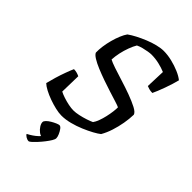

<svg xmlns="http://www.w3.org/2000/svg" viewBox="-284 -819 1170 1170"><g transform="rotate(45 301.5 -234.0)"><path d="M236 0Q214 0 184.1 -6.9Q154.2 -13.8 124.1 -24.7Q94.1 -35.5 69 -48.8Q44 -62.1 31 -74.9Q37.5 -101.8 47.8 -136.5Q58.2 -171.3 70.2 -203.6Q82.1 -236 90.6 -254.5Q105 -254.5 118.2 -250.6Q131.4 -246.7 139.7 -242.2L136.6 -107.3Q152.3 -99 175.7 -91.3Q199 -83.6 223.2 -78.7Q247.5 -73.9 265.9 -73.9Q285.7 -73.9 311.3 -79.5Q337 -85 361.6 -93.1Q386.2 -101.2 400.5 -108.2Q410.7 -121.9 419 -144.4Q427.4 -167 433.2 -192.6Q439 -218.1 442 -241.4Q445 -264.6 444.6 -279.4Q434.1 -284.6 407.2 -293Q380.2 -301.5 344.1 -312.8Q308 -324.2 269.9 -337.5Q231.8 -350.9 197.9 -365Q164 -379.1 141.1 -393.4Q118.2 -407.6 113.5 -420.2Q112.7 -445.2 116.9 -475.1Q121.1 -505 129.3 -535.3Q137.4 -565.7 148.3 -591.6Q159.1 -617.5 170.9 -634Q190.5 -648.3 219 -663.2Q247.5 -678.1 279.8 -691.3Q312.1 -704.5 343.4 -712.2Q374.6 -720 398.9 -720Q433.4 -720 470.2 -711.1Q507 -702.2 539.4 -688.3Q571.7 -674.5 590.9 -658.5Q586.5 -640.3 579.1 -616.7Q571.7 -593 562.9 -568.5Q554.1 -544 545.5 -523Q536.8 -501.9 530.8 -489.4Q514 -489.4 501.4 -493.2Q488.8 -497 481.5 -500L486.1 -625.2Q460.5 -636.2 427.8 -643.8Q395 -651.4 361.7 -651.4Q351.5 -651.4 333.2 -648.5Q315 -645.5 295.6 -640.5Q276.2 -635.6 259.8 -627.6Q247.5 -607.4 236.7 -578.1Q225.8 -548.9 219 -517.5Q212.3 -486 210.9 -458.1Q225.8 -449.6 262.3 -437.2Q298.9 -424.7 345 -410.7Q391.1 -396.6 435 -380.4Q478.9 -364.1 509.6 -348.1Q540.2 -332.1 544.8 -315.8Q544 -279.4 536.9 -239.2Q529.8 -199 517.5 -161Q505.3 -123 487.3 -91.7Q473.1 -80 445.3 -64.8Q417.5 -49.6 382 -34.6Q346.5 -19.5 308.5 -9.8Q270.6 0 236 0ZM205.7 251.7Q193.4 251.7 181.1 244.1Q168.8 236.4 165.5 228.6Q182.6 219.9 198.3 209.2Q214 198.6 226.8 186.5Q239.7 174.4 247 163.2L243 176.2Q231.6 176.2 217.4 165.1Q203.1 154.1 192.9 138.3Q182.8 122.6 182.8 109.2Q182.8 100.6 193.3 90.1Q203.8 79.7 219 70.7Q234.3 61.7 248.6 55.5Q262.9 49.3 269.6 49.3Q279.1 49.3 288.6 62.1Q298.1 74.9 305.3 91.5Q312.4 108.1 312.4 119.5Q312.4 128.7 302.9 144.5Q293.3 160.2 279 178.7Q264.6 197.3 249.3 213.8Q234 230.4 222 241.1Q210 251.7 205.7 251.7Z"/></g></svg>

Font: Texturina Medium
Style: Italic
Weight: 500
Italic angle: -11°
Designer: Guillermo Torres Carreño
Foundry: Omnibus-Type
Version: Version 1.002